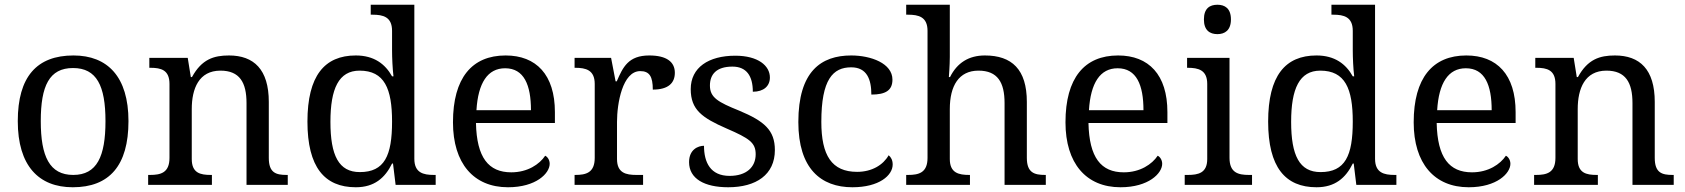

<svg xmlns="http://www.w3.org/2000/svg" viewBox="-20 -780 7109 810"><path d="M287 10C441 10 522 -81 522 -269C522 -456 434 -546 290 -546C135 -546 55 -456 55 -269C55 -81 143 10 287 10ZM289 -42C189 -42 152 -120 152 -269C152 -418 188 -493 288 -493C388 -493 425 -418 425 -269C425 -120 389 -42 289 -42Z M605 0H874V-42H869C825 -42 789 -50 789 -109V-320C789 -406 819 -482 910 -482C991 -482 1020 -432 1020 -345V0H1194V-42H1189C1144 -42 1114 -51 1114 -114V-350C1114 -487 1051 -546 946 -546C882 -546 831 -530 790 -455H785L772 -536H610V-494H615C659 -494 695 -485 695 -426V-114C695 -51 658 -42 613 -42H605Z M1481 10C1559 10 1604 -29 1634 -90H1638L1649 0H1818V-42H1810C1766 -42 1728 -51 1728 -110V-760H1544V-718H1552C1596 -718 1634 -709 1634 -650V-568C1634 -536 1636 -491 1640 -458H1634C1605 -510 1558 -546 1481 -546C1349 -546 1277 -460 1277 -267C1277 -75 1349 10 1481 10ZM1498 -54C1409 -54 1374 -124 1374 -266C1374 -406 1409 -482 1497 -482C1602 -482 1634 -406 1634 -267C1634 -123 1602 -54 1498 -54Z M2123 10C2242 10 2299 -49 2299 -89C2299 -106 2289 -119 2280 -123C2256 -87 2206 -53 2137 -53C2041 -53 1991 -115 1988 -261H2321V-307C2321 -465 2242 -546 2113 -546C1971 -546 1891 -451 1891 -264C1891 -91 1978 10 2123 10ZM1990 -315C1997 -430 2037 -492 2111 -492C2191 -492 2220 -421 2220 -315Z M2404 0H2693V-42H2665C2621 -42 2583 -50 2583 -109V-266C2583 -343 2606 -480 2681 -480C2720 -480 2734 -457 2734 -402C2801 -402 2827 -431 2827 -473C2827 -519 2792 -546 2719 -546C2631 -546 2608 -497 2582 -437H2577L2558 -536H2404V-494H2407C2451 -494 2489 -485 2489 -426V-114C2489 -51 2452 -42 2407 -42H2404Z M3052 10C3170 10 3249 -43 3249 -147C3249 -231 3204 -269 3099 -313C3010 -349 2975 -368 2975 -419C2975 -466 3002 -499 3070 -499C3129 -499 3156 -460 3156 -393C3202 -393 3228 -417 3228 -453C3228 -503 3178 -545 3082 -545C2969 -545 2894 -495 2894 -404C2894 -317 2942 -283 3045 -238C3142 -196 3168 -178 3168 -129C3168 -75 3129 -38 3058 -38C2977 -38 2950 -95 2950 -165C2926 -165 2887 -150 2887 -96C2887 -26 2952 10 3052 10Z M3576 10C3689 10 3746 -40 3746 -86C3746 -104 3739 -117 3729 -125C3706 -84 3658 -55 3596 -55C3489 -55 3445 -124 3445 -266C3445 -445 3494 -496 3571 -496C3638 -496 3656 -444 3656 -381C3715 -381 3745 -398 3745 -444C3745 -513 3654 -546 3571 -546C3444 -546 3348 -479 3348 -265C3348 -69 3443 10 3576 10Z M3803 0H4072V-42H4069C4025 -42 3987 -50 3987 -109V-320C3987 -418 4025 -482 4108 -482C4189 -482 4218 -432 4218 -345V0H4392V-42H4389C4344 -42 4312 -51 4312 -114V-350C4312 -487 4249 -546 4135 -546C4067 -546 4018 -515 3988 -455H3983C3983 -455 3987 -504 3987 -540V-760H3803V-718H3811C3855 -718 3893 -709 3893 -650V-114C3893 -51 3856 -42 3811 -42H3803Z M4707 10C4826 10 4883 -49 4883 -89C4883 -106 4873 -119 4864 -123C4840 -87 4790 -53 4721 -53C4625 -53 4575 -115 4572 -261H4905V-307C4905 -465 4826 -546 4697 -546C4555 -546 4475 -451 4475 -264C4475 -91 4562 10 4707 10ZM4574 -315C4581 -430 4621 -492 4695 -492C4775 -492 4804 -421 4804 -315Z M5116 -636C5147 -636 5173 -652 5173 -698C5173 -745 5147 -760 5116 -760C5084 -760 5059 -745 5059 -698C5059 -652 5084 -636 5116 -636ZM4978 0H5262V-42H5249C5204 -42 5167 -51 5167 -114V-536H4988V-494H4991C5035 -494 5073 -485 5073 -426V-109C5073 -50 5035 -42 4991 -42H4978Z M5534 10C5612 10 5657 -29 5687 -90H5691L5702 0H5871V-42H5863C5819 -42 5781 -51 5781 -110V-760H5597V-718H5605C5649 -718 5687 -709 5687 -650V-568C5687 -536 5689 -491 5693 -458H5687C5658 -510 5611 -546 5534 -546C5402 -546 5330 -460 5330 -267C5330 -75 5402 10 5534 10ZM5551 -54C5462 -54 5427 -124 5427 -266C5427 -406 5462 -482 5550 -482C5655 -482 5687 -406 5687 -267C5687 -123 5655 -54 5551 -54Z M6176 10C6295 10 6352 -49 6352 -89C6352 -106 6342 -119 6333 -123C6309 -87 6259 -53 6190 -53C6094 -53 6044 -115 6041 -261H6374V-307C6374 -465 6295 -546 6166 -546C6024 -546 5944 -451 5944 -264C5944 -91 6031 10 6176 10ZM6043 -315C6050 -430 6090 -492 6164 -492C6244 -492 6273 -421 6273 -315Z M6452 0H6721V-42H6716C6672 -42 6636 -50 6636 -109V-320C6636 -406 6666 -482 6757 -482C6838 -482 6867 -432 6867 -345V0H7041V-42H7036C6991 -42 6961 -51 6961 -114V-350C6961 -487 6898 -546 6793 -546C6729 -546 6678 -530 6637 -455H6632L6619 -536H6457V-494H6462C6506 -494 6542 -485 6542 -426V-114C6542 -51 6505 -42 6460 -42H6452Z"/></svg>

Font: Noto Serif Thai
Style: Regular
Weight: 400
Designer: Monotype Design Team
Foundry: Monotype Imaging Inc.
Version: Version 1.901